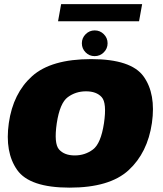

<svg xmlns="http://www.w3.org/2000/svg" viewBox="-20 -878 766 903"><path d="M307.5 4.5Q495.5 4.5 584.8 -77.5Q674 -159.5 694.5 -299.5Q714 -436.5 655.5 -518.2Q597 -600 409 -600Q220.5 -600 131 -519.8Q41.5 -439.5 21.5 -299.5Q2 -162.5 60.5 -79Q119 4.5 307.5 4.5ZM331.5 -147Q283 -147 258 -174.8Q233 -202.5 247 -298.5Q261.5 -393.5 298.8 -421Q336 -448.5 384.5 -448.5Q433.5 -448.5 458.2 -421.2Q483 -394 469 -298.5Q454.5 -203 417.2 -175Q380 -147 331.5 -147ZM425 -614Q450.5 -614 468.2 -631.8Q486 -649.5 486 -674.5Q486 -699.5 468.2 -717.2Q450.5 -735 425.5 -735Q400.5 -735 382.8 -717.2Q365 -699.5 365 -674.5Q365 -649.5 382.5 -631.8Q400 -614 425 -614ZM253 -778H634L648.5 -858.5H267.5Z"/></svg>

Font: Anybody Black
Style: Italic
Weight: 900
Italic angle: -10°
Designer: Tyler Finck
Foundry: Etcetera Type Company
Version: Version 1.113;gftools[0.9.25]